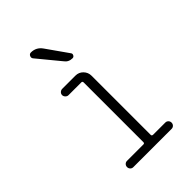

<svg xmlns="http://www.w3.org/2000/svg" viewBox="-222 -849 944 944"><g transform="rotate(-45 250.0 -377.5)"><path d="M131.8 0Q123 0 116.7 -6.3Q110.4 -12.7 110.4 -22Q110.4 -31.2 116.7 -37.6Q123 -43.9 131.8 -43.9H246.1Q253.9 -43.9 253.9 -51.8V-466.8Q253.9 -475.6 246.1 -475.6H157.2Q148.4 -475.6 141.6 -482.4Q134.8 -489.3 134.8 -498Q134.8 -506.8 141.6 -513.2Q148.4 -519.5 157.2 -519.5H249Q272.5 -519.5 288.6 -502.9Q304.7 -486.3 304.7 -462.9V-51.8Q304.7 -43.9 314.5 -43.9H398.4Q407.2 -43.9 413.6 -37.6Q419.9 -31.2 419.9 -22Q419.9 -12.7 413.6 -6.3Q407.2 0 398.4 0ZM174.8 -754.9Q210.9 -754.9 232.4 -724.6L311.5 -612.3Q316.4 -605.5 312 -597.7Q307.6 -589.8 299.8 -589.8Q272.5 -589.8 257.8 -610.4L162.1 -726.6Q155.3 -734.4 159.7 -744.6Q164.1 -754.9 174.8 -754.9Z"/></g></svg>

Font: Rounded-X Mgen+ 1m light
Style: Regular
Weight: 200
Designer: [Source Han Sans]
Ryoko NISHIZUKA  (kana & ideographs); Paul D. Hunt (Latin, Greek & Cyrillic); Wenlong ZHANG  (bopomofo
Version: Version 1.059.20150602